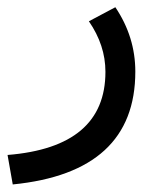

<svg xmlns="http://www.w3.org/2000/svg" viewBox="-20 -273 426 521"><path d="M266.1 -78.1C266.1 58.1 177.7 133.3 0.5 147.5L14.6 227.5C236.3 205.6 347.2 103.5 347.2 -78.6C347.2 -141.6 329.1 -199.7 293 -253.4L221.2 -215.3C251 -171.9 266.1 -126.5 266.1 -78.1Z"/></svg>

Font: Nahid
Style: Regular
Weight: 400
Foundry: DejaVu fonts team - Redesigned by Saber Rastikerdar
Version: Version 0.3.0